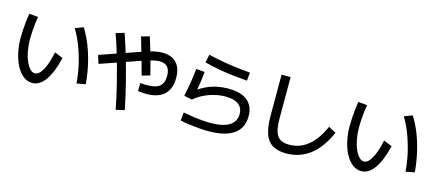

<svg xmlns="http://www.w3.org/2000/svg" viewBox="-56 -1381 4512 1984"><g transform="rotate(15 2200.0 -389.0)"><path d="M71.1 -444.4Q71.1 -481.1 73.9 -527.8Q76.7 -574.4 81.7 -621.1Q86.7 -667.8 93.3 -704.4L188.9 -695.6Q183.3 -665.6 178.3 -622.2Q173.3 -578.9 170.6 -535Q167.8 -491.1 167.8 -453.3Q167.8 -387.8 178.9 -327.8Q190 -267.8 210 -221.7Q230 -175.6 255 -150Q280 -124.4 307.8 -124.4Q336.7 -124.4 363.3 -155.6Q390 -186.7 413.3 -245.6Q436.7 -304.4 454.4 -387.8L543.3 -351.1Q505.6 -191.1 445 -106.1Q384.4 -21.1 306.7 -21.1Q255.6 -21.1 212.8 -53.3Q170 -85.6 138.3 -142.8Q106.7 -200 88.9 -277.2Q71.1 -354.4 71.1 -444.4ZM751.1 -134.4Q743.3 -235.6 720.6 -333.9Q697.8 -432.2 663.9 -520.6Q630 -608.9 585.6 -682.2L672.2 -715.6Q718.9 -643.3 754.4 -553.3Q790 -463.3 813.3 -361.7Q836.7 -260 845.6 -152.2Z M1385.6 -223.3 1386.7 -310Q1406.7 -307.8 1427.2 -307.2Q1447.8 -306.7 1463.3 -306.7Q1553.3 -306.7 1594.4 -341.1Q1635.6 -375.6 1635.6 -451.1Q1635.6 -578.9 1523.3 -578.9Q1504.4 -578.9 1479.4 -574.4Q1454.4 -570 1419.4 -560Q1384.4 -550 1334.4 -533.3L917.8 -388.9L890 -477.8L1307.8 -622.2Q1357.8 -640 1396.1 -651.1Q1434.4 -662.2 1466.1 -667.2Q1497.8 -672.2 1527.8 -672.2Q1625.6 -672.2 1678.3 -617.2Q1731.1 -562.2 1731.1 -455.6Q1731.1 -338.9 1666.1 -277.8Q1601.1 -216.7 1475.6 -216.7Q1456.7 -216.7 1433.3 -218.3Q1410 -220 1385.6 -223.3ZM1212.2 23.3Q1185.6 -114.4 1152.2 -247.2Q1118.9 -380 1082.8 -505Q1046.7 -630 1006.7 -742.2L1095.6 -768.9Q1135.6 -654.4 1172.8 -527.8Q1210 -401.1 1243.3 -267.8Q1276.7 -134.4 1304.4 2.2ZM1380 -387.8Q1360 -463.3 1331.7 -562.8Q1303.3 -662.2 1268.9 -776.7L1356.7 -801.1Q1376.7 -740 1396.1 -673.3Q1415.6 -606.7 1433.9 -539.4Q1452.2 -472.2 1466.7 -412.2Z M1890 -44.4 1898.9 -132.2Q1950 -122.2 2002.8 -114.4Q2055.6 -106.7 2105 -102.8Q2154.4 -98.9 2193.3 -98.9Q2324.4 -98.9 2392.8 -141.1Q2461.1 -183.3 2461.1 -264.4Q2461.1 -332.2 2413.9 -367.8Q2366.7 -403.3 2275.6 -403.3Q2216.7 -403.3 2156.1 -388.3Q2095.6 -373.3 2041.1 -346.1Q1986.7 -318.9 1945.6 -282.2L1860 -300Q1872.2 -358.9 1881.1 -410Q1890 -461.1 1896.7 -508.3Q1903.3 -555.6 1907.8 -600L1998.9 -592.2Q1994.4 -538.9 1986.1 -480.6Q1977.8 -422.2 1966.7 -364.4L1952.2 -383.3Q2000 -417.8 2053.3 -442.2Q2106.7 -466.7 2163.9 -478.3Q2221.1 -490 2281.1 -490Q2416.7 -490 2486.7 -433.3Q2556.7 -376.7 2556.7 -266.7Q2556.7 -141.1 2465 -76.1Q2373.3 -11.1 2193.3 -11.1Q2145.6 -11.1 2091.1 -15.6Q2036.7 -20 1984.4 -27.2Q1932.2 -34.4 1890 -44.4ZM2444.4 -618.9Q2360 -625.6 2285.6 -633.9Q2211.1 -642.2 2138.3 -656.1Q2065.6 -670 1982.2 -690L2000 -776.7Q2075.6 -758.9 2149.4 -745.6Q2223.3 -732.2 2298.9 -722.8Q2374.4 -713.3 2453.3 -706.7Z M2774.4 -332.2V-771.1H2871.1V-332.2Q2871.1 -243.3 2887.2 -190.6Q2903.3 -137.8 2939.4 -115Q2975.6 -92.2 3035.6 -92.2Q3148.9 -92.2 3237.2 -163.9Q3325.6 -235.6 3387.8 -377.8L3467.8 -335.6Q3393.3 -165.6 3284.4 -81.7Q3175.6 2.2 3028.9 3.3Q2937.8 2.2 2881.7 -31.7Q2825.6 -65.6 2800 -138.9Q2774.4 -212.2 2774.4 -332.2Z M3591.1 -444.4Q3591.1 -481.1 3593.9 -527.8Q3596.7 -574.4 3601.7 -621.1Q3606.7 -667.8 3613.3 -704.4L3708.9 -695.6Q3703.3 -665.6 3698.3 -622.2Q3693.3 -578.9 3690.6 -535Q3687.8 -491.1 3687.8 -453.3Q3687.8 -387.8 3698.9 -327.8Q3710 -267.8 3730 -221.7Q3750 -175.6 3775 -150Q3800 -124.4 3827.8 -124.4Q3856.7 -124.4 3883.3 -155.6Q3910 -186.7 3933.3 -245.6Q3956.7 -304.4 3974.4 -387.8L4063.3 -351.1Q4025.6 -191.1 3965 -106.1Q3904.4 -21.1 3826.7 -21.1Q3775.6 -21.1 3732.8 -53.3Q3690 -85.6 3658.3 -142.8Q3626.7 -200 3608.9 -277.2Q3591.1 -354.4 3591.1 -444.4ZM4271.1 -134.4Q4263.3 -235.6 4240.6 -333.9Q4217.8 -432.2 4183.9 -520.6Q4150 -608.9 4105.6 -682.2L4192.2 -715.6Q4238.9 -643.3 4274.4 -553.3Q4310 -463.3 4333.3 -361.7Q4356.7 -260 4365.6 -152.2Z"/></g></svg>

Font: Paperlogy 5 Medium
Style: Regular
Weight: 500
Designer: redesigned by Lee Juim, glyphs from Gmarket Sans & Montserrat
Foundry: PT&
Version: Version 1.001